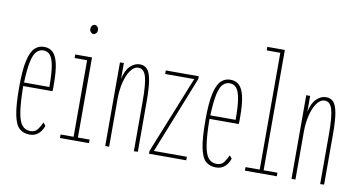

<svg xmlns="http://www.w3.org/2000/svg" viewBox="-68 -835 1887 1015"><g transform="rotate(10 875.0 -327.5)"><path d="M135 10Q102 10 80.5 -9Q59 -28 48.5 -79.5Q38 -131 38 -227Q38 -320 49.5 -370.5Q61 -421 82.5 -441Q104 -461 133 -460Q159 -460 177.5 -444Q196 -428 206 -387.5Q216 -347 216 -271Q216 -261 216 -253Q216 -245 215 -237H58Q59 -147 67 -97.5Q75 -48 92 -28.5Q109 -9 136 -9Q161 -9 174.5 -26.5Q188 -44 197 -66L210 -50Q201 -23 182.5 -6.5Q164 10 135 10ZM59 -256H195Q195 -329 188 -369Q181 -409 167 -425Q153 -441 131 -441Q111 -441 95.5 -426Q80 -411 71 -371Q62 -331 59 -256Z M297 0V-19H367V-430H300V-449H390V-19H453V0ZM375 -572Q368 -572 361.5 -579Q355 -586 355 -596Q355 -607 361 -614Q367 -621 375 -621Q383 -621 389.5 -614Q396 -607 396 -596Q396 -586 389.5 -579Q383 -572 375 -572Z M540 0V-449H561V-364Q571 -411 594.5 -434Q618 -457 646 -457Q670 -457 685 -441.5Q700 -426 707.5 -385.5Q715 -345 715 -269V0L694 1V-266Q694 -361 682.5 -399.5Q671 -438 642 -438Q618 -438 599.5 -412Q581 -386 571 -344.5Q561 -303 561 -255V0Z M775 0V-15L942 -430H786V-449H963V-434L798 -19H975V0Z M1135 10Q1102 10 1080.5 -9Q1059 -28 1048.5 -79.5Q1038 -131 1038 -227Q1038 -320 1049.5 -370.5Q1061 -421 1082.5 -441Q1104 -461 1133 -460Q1159 -460 1177.5 -444Q1196 -428 1206 -387.5Q1216 -347 1216 -271Q1216 -261 1216 -253Q1216 -245 1215 -237H1058Q1059 -147 1067 -97.5Q1075 -48 1092 -28.5Q1109 -9 1136 -9Q1161 -9 1174.5 -26.5Q1188 -44 1197 -66L1210 -50Q1201 -23 1182.5 -6.5Q1164 10 1135 10ZM1059 -256H1195Q1195 -329 1188 -369Q1181 -409 1167 -425Q1153 -441 1131 -441Q1111 -441 1095.5 -426Q1080 -411 1071 -371Q1062 -331 1059 -256Z M1290 0V-19H1366V-646H1293V-665H1387V-19H1461V0Z M1540 0V-449H1561V-364Q1571 -411 1594.5 -434Q1618 -457 1646 -457Q1670 -457 1685 -441.5Q1700 -426 1707.5 -385.5Q1715 -345 1715 -269V0L1694 1V-266Q1694 -361 1682.5 -399.5Q1671 -438 1642 -438Q1618 -438 1599.5 -412Q1581 -386 1571 -344.5Q1561 -303 1561 -255V0Z"/></g></svg>

Font: Inconsolata UltraCondensed ExtraLight
Style: Regular
Weight: 200
Width: 1
Monospace: yes
Designer: Raph Levien, Cyreal, Brenton Simpson
Foundry: Raph Levien, Cyreal, Google
Version: Version 3.100; ttfautohint (v1.8.4.7-5d5b)